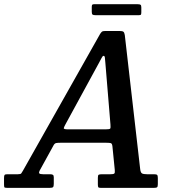

<svg xmlns="http://www.w3.org/2000/svg" viewBox="-80 -910 867 930"><path d="M-60.5 -18V-47Q-60.5 -58 -58.2 -62Q-56 -66 -45 -66H6.5Q20.5 -66 23.2 -70.5Q26 -75 31 -83L404.5 -745Q409.5 -753 413.8 -756.5Q418 -760 431.5 -760H498Q513 -760 517.8 -756.2Q522.5 -752.5 524.5 -740L599 -91Q601 -73.5 608.2 -69.8Q615.5 -66 633 -66H666.5Q677.5 -66 681 -62.8Q684.5 -59.5 684.5 -48V-18Q684.5 -6 680.8 -3Q677 0 665 0H408Q398 0 396 -3.5Q394 -7 394 -17V-48.5Q394 -61 397.8 -63.5Q401.5 -66 414 -66H454.5Q469 -66 473.2 -69.2Q477.5 -72.5 476 -86.5L464.5 -201.5Q463 -215 456.5 -216.8Q450 -218.5 435 -218.5H212.5Q199.5 -218.5 192.5 -217.2Q185.5 -216 180.5 -208L112 -83.5Q107.5 -75 110.2 -70.5Q113 -66 129 -66H163Q172 -66 176.2 -63.2Q180.5 -60.5 180.5 -51V-19.5Q180.5 -7 176.8 -3.5Q173 0 160 0H-44.5Q-57 0 -58.8 -3Q-60.5 -6 -60.5 -18ZM397.5 -602 237.5 -308.5Q230.5 -296 229 -289.8Q227.5 -283.5 248.5 -283.5H432Q451 -283.5 453.8 -287.2Q456.5 -291 455 -307L430.5 -603.5Q429 -622.5 428 -631Q427 -639.5 421.5 -639.5Q417 -639.5 411.5 -628.2Q406 -617 397.5 -602ZM364.5 -852.5V-876Q364.5 -883 366.2 -886.2Q368 -889.5 374.5 -889.5H587.5Q597 -889.5 600.8 -886.8Q604.5 -884 604.5 -874V-851.5Q604.5 -843.5 603 -840Q601.5 -836.5 593.5 -836.5H382Q372.5 -836.5 368.5 -839.2Q364.5 -842 364.5 -852.5Z"/></svg>

Font: Besley* Narrow Medium
Style: Italic
Weight: 500
Width: 4
Italic angle: -13°
Designer: Owen Earl
Foundry: indestructible type*
Version: Version 3.000; ttfautohint (v1.8.3)